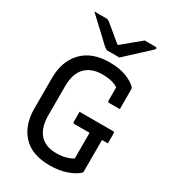

<svg xmlns="http://www.w3.org/2000/svg" viewBox="-229 -1059 1057 1191"><g transform="rotate(30 300.0 -463.0)"><path d="M318 -361H557Q568 -361 568 -350V-279H526V-54Q526 -48 522 -43Q498 -19 445.5 0.5Q393 20 322 20Q195 20 130 -50Q65 -120 65 -239V-457Q65 -577 133.5 -648.5Q202 -720 327 -720Q401 -720 449 -700.5Q497 -681 522 -655Q526 -650 526 -642V-500H450Q439 -500 439 -511V-606Q414 -621 387 -627Q360 -633 326 -633Q249 -633 205 -588.5Q161 -544 161 -453V-243Q161 -154 207 -106Q248 -66 320 -66Q358 -66 384 -73Q410 -80 423.5 -87.5Q437 -95 437 -95V-279H329Q318 -279 318 -290ZM364 -776H280Q273 -776 267 -779.5Q261 -783 246 -796Q235 -807 207.5 -832.5Q180 -858 147 -889Q114 -920 86 -946Q104 -945 126.5 -945.5Q149 -946 167 -946Q178 -946 183 -944Q188 -942 196 -936Q211 -924 240.5 -899.5Q270 -875 312 -840H319Q360 -874 391 -900Q422 -926 447 -946H522Q534 -946 534 -939Q534 -935 530 -930.5Q526 -926 511 -912Q494 -896 465.5 -870Q437 -844 409 -818Q381 -792 364 -776Z"/></g></svg>

Font: Recursive Mn Lnr St
Style: Regular
Weight: 400
Monospace: yes
Version: Version 1.079;hotconv 1.0.112;makeotfexe 2.5.65598; ttfautoh